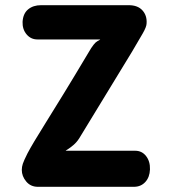

<svg xmlns="http://www.w3.org/2000/svg" viewBox="-20 -720 658 740"><path d="M126 0Q98 0 81 -20.5Q64 -41 64 -65Q64 -77 68 -89Q72 -101 86 -129Q96 -148 113 -176.5Q130 -205 157.5 -249Q185 -293 225.5 -359Q266 -425 322 -519Q342 -554 355 -561Q368 -568 366 -568H124Q99 -568 82.5 -587.5Q66 -607 67 -636Q69 -668 88.5 -684Q108 -700 138 -700H476Q511 -700 529 -680Q547 -660 545 -630Q545 -617 530 -591Q515 -565 489 -521L286 -188Q276 -172 263 -161Q250 -150 241 -144.5Q232 -139 233 -139H501Q527 -139 543 -118.5Q559 -98 558 -67Q557 -37 540 -18.5Q523 0 496 0Z"/></svg>

Font: Madimi One
Style: Regular
Weight: 400
Designer: Taurai Valerie Mtake, Mirko Velimirovic
Foundry: TaVaTake
Version: Version 1.000; ttfautohint (v1.8.4.7-5d5b)